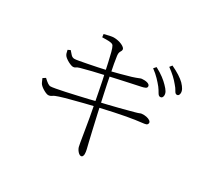

<svg xmlns="http://www.w3.org/2000/svg" viewBox="-164 -996 1328 1260"><g transform="rotate(30 500.0 -365.5)"><path d="M836 -554Q825 -555 816 -571.5Q807 -588 793 -607Q777 -627 755.5 -649.5Q734 -672 704 -694L720 -712Q756 -693 781 -674Q806 -655 822 -638Q841 -619 849.5 -604.5Q858 -590 857 -575Q856 -564 850.5 -558.5Q845 -553 836 -554ZM580 42Q573 42 564.5 35Q556 28 549.5 18Q543 8 540 -2Q538 -10 534 -32Q530 -54 525.5 -83Q521 -112 516 -140Q512 -168 504.5 -208Q497 -248 488.5 -293Q480 -338 471.5 -381Q463 -424 456 -459Q449 -494 444 -513Q437 -545 429 -582Q421 -619 413 -649Q405 -679 398 -690Q393 -699 377 -701.5Q361 -704 343.5 -703.5Q326 -703 313 -703L310 -726Q327 -731 348.5 -735.5Q370 -740 380 -740Q397 -740 413 -736.5Q429 -733 442 -727Q455 -721 462.5 -714Q470 -707 470 -700Q470 -692 466 -686Q462 -680 459 -671.5Q456 -663 458 -647Q462 -616 467 -590.5Q472 -565 481 -519Q493 -455 508 -386.5Q523 -318 537 -254Q551 -190 563 -140Q575 -90 581 -63Q588 -34 592.5 -16Q597 2 597 19Q597 26 593.5 34Q590 42 580 42ZM194 -197Q187 -197 174.5 -202.5Q162 -208 149 -216.5Q136 -225 127 -235Q122 -241 117.5 -251Q113 -261 107 -275L127 -288Q145 -271 157.5 -262.5Q170 -254 180 -254Q190 -254 217.5 -259Q245 -264 282.5 -272Q320 -280 361 -289.5Q402 -299 439 -307.5Q476 -316 501 -323Q528 -329 565 -338Q602 -347 639.5 -356.5Q677 -366 706 -374Q735 -382 747 -385Q769 -391 775 -394Q781 -397 788 -398Q808 -400 824.5 -396.5Q841 -393 851 -386Q861 -379 861 -370Q861 -363 856 -357.5Q851 -352 836 -350Q804 -346 774.5 -342Q745 -338 710 -331.5Q675 -325 627 -315Q579 -305 510 -289Q474 -281 428 -269Q382 -257 337.5 -245.5Q293 -234 262 -224Q233 -215 221 -206Q209 -197 194 -197ZM243 -439Q235 -439 220.5 -445Q206 -451 192.5 -460Q179 -469 173 -476Q166 -484 163 -493.5Q160 -503 157 -518L176 -527Q187 -514 198.5 -501.5Q210 -489 226 -489Q235 -489 260 -493.5Q285 -498 318.5 -504.5Q352 -511 388 -518.5Q424 -526 454 -533Q493 -543 534 -553.5Q575 -564 611 -575Q642 -585 654.5 -590.5Q667 -596 674 -597Q684 -598 695 -597.5Q706 -597 715 -594.5Q724 -592 730 -587Q736 -582 736 -574Q736 -564 725.5 -559Q715 -554 701 -551Q671 -545 626 -535Q581 -525 536.5 -515.5Q492 -506 463 -499Q414 -488 368 -477Q322 -466 287 -456Q267 -450 261 -444.5Q255 -439 243 -439ZM923 -621Q913 -622 904.5 -638.5Q896 -655 879 -674Q862 -695 841.5 -714Q821 -733 791 -755L805 -773Q841 -756 867.5 -739Q894 -722 910 -706Q928 -687 936 -672Q944 -657 943 -642Q942 -631 937 -625.5Q932 -620 923 -621Z"/></g></svg>

Font: Noto Serif KR ExtraLight
Style: Regular
Weight: 200
Designer: Ryoko NISHIZUKA 西塚涼子 (kana & ideographs); Frank Grießhammer (Latin, Greek & Cyrillic); Wenlong ZHANG 张文龙 (bopomofo); San
Foundry: Adobe
Version: Version 2.002-H1;hotconv 1.1.0;makeotfexe 2.6.0